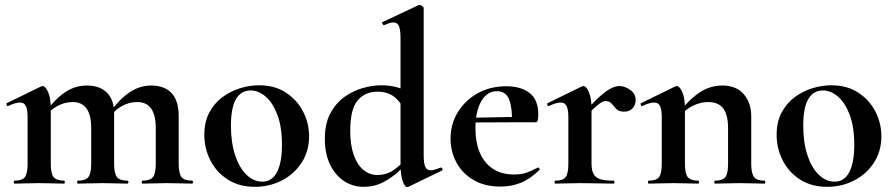

<svg xmlns="http://www.w3.org/2000/svg" viewBox="-20 -745 3628 779"><path d="M558 0Q555 0 555 -6Q555 -12 558 -12Q589 -12 600.5 -26.5Q612 -41 612 -81V-225Q612 -331 537 -331Q506 -331 477 -316Q448 -301 430 -275L425 -287Q459 -337 501.5 -367.5Q544 -398 594 -398Q647 -398 676 -367.5Q705 -337 705 -273V-81Q705 -41 716.5 -26.5Q728 -12 759 -12Q763 -12 763 -6Q763 0 759 0Q739 0 713 -1Q687 -2 658 -2Q630 -2 604 -1Q578 0 558 0ZM296 0Q293 0 293 -6Q293 -12 296 -12Q327 -12 338.5 -26.5Q350 -41 350 -81V-225Q350 -331 275 -331Q244 -331 215 -316Q186 -301 168 -275L163 -287Q197 -337 239.5 -367.5Q282 -398 332 -398Q385 -398 414 -369Q443 -340 443 -284V-81Q443 -41 454.5 -26.5Q466 -12 497 -12Q501 -12 501 -6Q501 0 497 0Q477 0 451 -1Q425 -2 396 -2Q368 -2 342 -1Q316 0 296 0ZM39 0Q36 0 36 -6Q36 -12 39 -12Q70 -12 81 -26.5Q92 -41 92 -81V-269Q92 -300 85 -314.5Q78 -329 61 -329Q52 -329 40 -325.5Q28 -322 13 -315Q9 -313 7 -319Q5 -325 7 -326L146 -394Q152 -396 153 -396Q164 -396 175 -372Q186 -348 186 -303V-81Q186 -41 197.5 -26.5Q209 -12 240 -12Q243 -12 243 -6Q243 0 240 0Q220 0 194 -1Q168 -2 139 -2Q111 -2 85 -1Q59 0 39 0Z M1014 13Q951 13 905 -16Q859 -45 834 -93.5Q809 -142 809 -198Q809 -250 829 -288Q849 -326 882 -350.5Q915 -375 954 -387Q993 -399 1031 -399Q1095 -399 1140.5 -369Q1186 -339 1210 -292Q1234 -245 1234 -192Q1234 -131 1203.5 -84.5Q1173 -38 1123 -12.5Q1073 13 1014 13ZM1044 -8Q1084 -8 1104 -47Q1124 -86 1124 -157Q1124 -230 1105.5 -279Q1087 -328 1058 -353Q1029 -378 997 -378Q958 -378 937.5 -343Q917 -308 917 -235Q917 -167 934 -115.5Q951 -64 980 -36Q1009 -8 1044 -8Z M1455 13Q1412 13 1376.5 -10Q1341 -33 1319.5 -76.5Q1298 -120 1298 -182Q1298 -243 1320 -284.5Q1342 -326 1376.5 -351Q1411 -376 1451 -387.5Q1491 -399 1527 -399Q1563 -399 1594 -390Q1625 -381 1650 -368L1627 -287Q1606 -332 1579 -352.5Q1552 -373 1512 -373Q1461 -373 1431 -337.5Q1401 -302 1401 -214Q1401 -157 1415 -117Q1429 -77 1454 -56Q1479 -35 1510 -35Q1550 -35 1580 -57Q1610 -79 1638 -110L1648 -101Q1627 -77 1598.5 -50.5Q1570 -24 1534.5 -5.5Q1499 13 1455 13ZM1699 -712V-116Q1699 -82 1705.5 -68Q1712 -54 1727 -54Q1734 -54 1744.5 -57Q1755 -60 1768 -65Q1771 -67 1774 -61.5Q1777 -56 1775 -54L1637 13Q1634 14 1632 14Q1622 14 1613.5 -11Q1605 -36 1605 -82V-589Q1605 -623 1599 -638.5Q1593 -654 1576 -654Q1569 -654 1559.5 -651Q1550 -648 1539 -643Q1535 -642 1532 -648Q1529 -654 1531 -655L1678 -724Q1680 -725 1682 -725Q1687 -725 1693 -720.5Q1699 -716 1699 -712Z M2011 12Q1946 12 1900.5 -15Q1855 -42 1831.5 -86.5Q1808 -131 1808 -182Q1808 -241 1837 -289Q1866 -337 1917 -366Q1968 -395 2034 -395Q2093 -395 2128.5 -368Q2164 -341 2164 -280Q2164 -267 2162 -258Q2160 -249 2153 -249H2057Q2059 -306 2046 -340.5Q2033 -375 1996 -375Q1956 -375 1932.5 -334Q1909 -293 1909 -225Q1909 -167 1927 -125Q1945 -83 1980 -60Q2015 -37 2066 -37Q2096 -37 2116.5 -44.5Q2137 -52 2162 -65Q2164 -67 2167.5 -63Q2171 -59 2169 -56Q2132 -19 2093.5 -3.5Q2055 12 2011 12ZM1874 -248 1873 -267 2092 -271V-249Z M2355 -271 2347 -284Q2386 -329 2413 -353Q2440 -377 2459 -386.5Q2478 -396 2493 -396Q2514 -396 2536.5 -380.5Q2559 -365 2559 -340Q2559 -319 2546.5 -305.5Q2534 -292 2512 -292Q2491 -292 2480.5 -303Q2470 -314 2461.5 -324.5Q2453 -335 2437 -335Q2430 -335 2421.5 -330.5Q2413 -326 2397.5 -312.5Q2382 -299 2355 -271ZM2233 0Q2230 0 2230 -6Q2230 -12 2233 -12Q2264 -12 2275 -26.5Q2286 -41 2286 -81V-269Q2286 -300 2279 -314.5Q2272 -329 2255 -329Q2246 -329 2234 -325.5Q2222 -322 2207 -315Q2203 -313 2201 -319Q2199 -325 2201 -326L2340 -394Q2346 -396 2347 -396Q2358 -396 2369 -372Q2380 -348 2380 -303V-81Q2380 -55 2388 -39.5Q2396 -24 2415.5 -18Q2435 -12 2469 -12Q2473 -12 2473 -6Q2473 0 2469 0Q2442 0 2407.5 -1Q2373 -2 2333 -2Q2305 -2 2279 -1Q2253 0 2233 0Z M2881 0Q2878 0 2878 -6Q2878 -12 2881 -12Q2912 -12 2923 -26.5Q2934 -41 2934 -81V-225Q2934 -279 2914.5 -305Q2895 -331 2853 -331Q2823 -331 2791.5 -316Q2760 -301 2741 -275L2736 -287Q2771 -337 2815 -367.5Q2859 -398 2911 -398Q2967 -398 2997.5 -363Q3028 -328 3028 -273V-81Q3028 -41 3039.5 -26.5Q3051 -12 3082 -12Q3085 -12 3085 -6Q3085 0 3082 0Q3062 0 3036 -1Q3010 -2 2981 -2Q2953 -2 2927 -1Q2901 0 2881 0ZM2612 0Q2609 0 2609 -6Q2609 -12 2612 -12Q2643 -12 2654 -26.5Q2665 -41 2665 -81V-269Q2665 -300 2658 -314.5Q2651 -329 2634 -329Q2625 -329 2613 -325.5Q2601 -322 2586 -315Q2582 -313 2580 -319Q2578 -325 2580 -326L2719 -394Q2725 -396 2726 -396Q2737 -396 2748 -372Q2759 -348 2759 -303V-81Q2759 -41 2770.5 -26.5Q2782 -12 2813 -12Q2816 -12 2816 -6Q2816 0 2813 0Q2793 0 2767 -1Q2741 -2 2712 -2Q2684 -2 2658 -1Q2632 0 2612 0Z M3336 13Q3273 13 3227 -16Q3181 -45 3156 -93.5Q3131 -142 3131 -198Q3131 -250 3151 -288Q3171 -326 3204 -350.5Q3237 -375 3276 -387Q3315 -399 3353 -399Q3417 -399 3462.5 -369Q3508 -339 3532 -292Q3556 -245 3556 -192Q3556 -131 3525.5 -84.5Q3495 -38 3445 -12.5Q3395 13 3336 13ZM3366 -8Q3406 -8 3426 -47Q3446 -86 3446 -157Q3446 -230 3427.5 -279Q3409 -328 3380 -353Q3351 -378 3319 -378Q3280 -378 3259.5 -343Q3239 -308 3239 -235Q3239 -167 3256 -115.5Q3273 -64 3302 -36Q3331 -8 3366 -8Z"/></svg>

Font: Cormorant Garamond Light
Style: Bold
Weight: 700
Version: Version 4.001